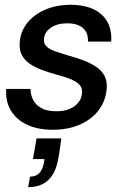

<svg xmlns="http://www.w3.org/2000/svg" viewBox="-20 -528 508 799"><path d="M199 12Q137 12 92.5 -9Q48 -30 25 -68.5Q2 -107 6 -158H107Q107 -134 117.5 -113Q128 -92 151.5 -78.5Q175 -65 214 -65Q246 -65 269 -74.5Q292 -84 305.5 -100.5Q319 -117 321 -137Q324 -160 312 -174Q300 -188 275.5 -198Q251 -208 217 -217Q188 -225 158.5 -235.5Q129 -246 105.5 -261.5Q82 -277 70 -301Q58 -325 63 -360Q68 -402 96 -435.5Q124 -469 170 -488.5Q216 -508 274 -508Q357 -508 402 -468Q447 -428 443 -355H346Q348 -391 325.5 -411Q303 -431 260 -431Q218 -431 192 -413Q166 -395 163 -368Q161 -349 171.5 -337Q182 -325 205 -316.5Q228 -308 264 -297Q298 -288 328 -276.5Q358 -265 381.5 -249Q405 -233 416.5 -209Q428 -185 423 -150Q417 -102 387.5 -65.5Q358 -29 310 -8.5Q262 12 199 12ZM97 251 105 207Q130 207 144 192Q158 177 163 148L165 134H117L132 48H235Q232 70 229 92.5Q226 115 221 139Q211 193 180 222Q149 251 97 251Z"/></svg>

Font: DM Sans 36pt Medium
Style: Italic
Weight: 500
Italic angle: -10°
Designer: Colophon Foundry, Jonny Pinhorn
Foundry: Colophon Foundry
Version: Version 4.004;gftools[0.9.30]